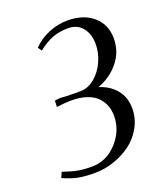

<svg xmlns="http://www.w3.org/2000/svg" viewBox="-133 -801 780 901"><g transform="rotate(-20 257.5 -350.5)"><path d="M28.8 -23.9 41 -50.8Q84 -36.1 113.3 -30.5Q142.6 -24.9 183.1 -24.9Q256.3 -24.9 309.1 -82.8Q361.8 -140.6 361.8 -213.9Q361.8 -241.2 353.3 -264.4Q344.7 -287.6 326.2 -307.4Q307.6 -327.1 274.7 -338.6Q241.7 -350.1 196.8 -350.1Q167 -350.1 124 -344.2L125 -371.1L126 -376L152.8 -378.9Q179.7 -376 224.1 -376H252.9Q291.5 -376 325.2 -404.3Q358.9 -432.6 377.4 -474.9Q396 -517.1 396 -559.1Q396 -609.9 370.4 -641.8Q344.7 -673.8 298.8 -673.8Q254.9 -673.8 220.2 -660.4Q185.5 -647 147.9 -617.2L134.8 -636.2Q167.5 -670.4 213.9 -689.7Q260.3 -709 308.1 -709Q388.2 -709 436.5 -667.2Q484.9 -625.5 484.9 -556.2Q484.9 -488.3 443.1 -438Q401.4 -387.7 338.9 -365.2Q390.6 -349.6 422.4 -311.5Q454.1 -273.4 454.1 -217.8Q454.1 -168 430.4 -124.8Q406.7 -81.5 368.7 -53.2Q330.6 -24.9 283 -8.5Q235.4 7.8 187 7.8Q138.7 7.8 105.2 1.5Q71.8 -4.9 28.8 -23.9Z"/></g></svg>

Font: Dihjauti S
Style: Bold Italic
Weight: 700
Italic angle: -9°
Designer: T. Christopher White
Version: Version 3.0.0